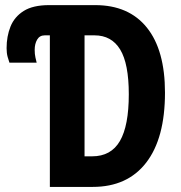

<svg xmlns="http://www.w3.org/2000/svg" viewBox="-20 -734 711 754"><path d="M175.8 0V-595.2H155.8Q135.7 -595.2 126 -578.6Q116.2 -562 116.2 -538.1Q116.2 -521.5 119.1 -508.5Q122.1 -495.6 124 -487.8H17.1Q14.2 -495.6 10 -510.5Q5.9 -525.4 5.9 -544.9Q5.9 -591.3 21.2 -629.6Q36.6 -668 73 -690.9Q109.4 -713.9 172.9 -713.9H354Q485.8 -713.9 556.9 -625.5Q627.9 -537.1 627.9 -370.1Q627.9 -190.9 554.2 -95.5Q480.5 0 344.2 0ZM312 -120.1H341.8Q416 -120.1 450.9 -180.2Q485.8 -240.2 485.8 -363.8Q485.8 -483.9 451.9 -539.6Q418 -595.2 351.1 -595.2H312Z"/></svg>

Font: Open Sans Condensed
Style: Bold
Weight: 700
Width: 3
Designer: Monotype Design Team
Foundry: Monotype Imaging Inc.
Version: Version 3.003; ttfautohint (v1.8.4)